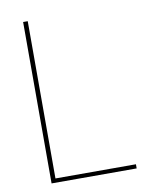

<svg xmlns="http://www.w3.org/2000/svg" viewBox="-80 -760 645 820"><g transform="rotate(-10 242.0 -350.0)"><path d="M77 0V-700H97V-18H446V0Z"/></g></svg>

Font: DM Sans Thin
Style: Regular
Weight: 100
Designer: Colophon Foundry, Jonny Pinhorn
Foundry: Colophon Foundry
Version: Version 4.004; ttfautohint (v1.8.4.7-5d5b)